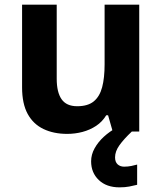

<svg xmlns="http://www.w3.org/2000/svg" viewBox="-20 -566 697 826"><path d="M579 -546V0H465L445 -70H437Q420 -42 393.5 -24.5Q367 -7 335 1.5Q303 10 269 10Q211 10 167 -11Q123 -32 99 -76Q75 -120 75 -190V-546H224V-227Q224 -169 245 -139Q266 -109 312 -109Q358 -109 383.5 -130Q409 -151 419.5 -191Q430 -231 430 -289V-546ZM475 111Q475 131 486 141Q497 151 514 151Q530 151 545 148Q560 145 570 142V229Q554 233 536 236.5Q518 240 494 240Q438 240 405 208.5Q372 177 372 128Q372 99 387 72Q402 45 426.5 22.5Q451 0 482 -17L547 0Q513 32 494 58.5Q475 85 475 111Z"/></svg>

Font: Noto Sans Devanagari
Style: Regular
Weight: 400
Designer: Jelle Bosma - Monotype Design Team
Foundry: Monotype Imaging Inc.
Version: Version 2.003